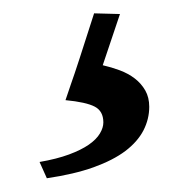

<svg xmlns="http://www.w3.org/2000/svg" viewBox="-20 -45 269 282"><path d="M199.2 111.8Q199.2 129.9 190.7 146.5Q182.1 163.1 164.1 176.8Q146 190.4 117.4 200.7Q88.9 210.9 48.8 216.8L38.1 192.9Q63.5 188.5 81.3 181.9Q99.1 175.3 110.4 167.5Q121.6 159.7 126.7 151.1Q131.8 142.6 131.8 134.8Q131.8 118.2 119.1 111.6Q106.4 105 76.2 102.1Q78.6 95.2 84 79.1Q88.9 65.4 96.9 40.8Q105 16.1 118.2 -25.4L156.2 -24.4L130.9 50.8Q143.6 53.7 156 58.3Q168.5 63 178 70.3Q187.5 77.6 193.4 87.9Q199.2 98.1 199.2 111.8Z"/></svg>

Font: Noto Serif Devanagari
Style: Bold
Weight: 700
Designer: Monotype Design Team
Foundry: Monotype Imaging Inc.
Version: Version 1.01